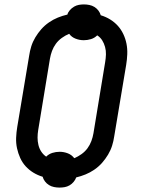

<svg xmlns="http://www.w3.org/2000/svg" viewBox="-20 -802 640 869"><path d="M249 47Q237 47 224.5 44.5Q212 42 201.5 35.5Q191 29 183.5 19Q176 9 173 -2Q150 -9 130.5 -21Q111 -33 96 -49.5Q81 -66 71.5 -87Q62 -108 57 -131Q52 -154 53 -178.5Q54 -203 58 -227L112 -550Q115 -571 121.5 -592Q128 -613 140 -633Q152 -653 167 -670Q182 -687 201.5 -700.5Q221 -714 242 -722.5Q263 -731 285 -736Q288 -747 296.5 -756.5Q305 -766 315.5 -772Q326 -778 337 -780Q348 -782 360 -782Q372 -782 384.5 -779.5Q397 -777 407.5 -770.5Q418 -764 425.5 -754Q433 -744 436 -733Q459 -726 478.5 -714Q498 -702 513 -685.5Q528 -669 538 -648Q548 -627 552.5 -604Q557 -581 556 -556.5Q555 -532 551 -508L497 -185Q494 -164 487.5 -143Q481 -122 469 -102Q457 -82 442 -65Q427 -48 407.5 -34.5Q388 -21 367 -12.5Q346 -4 325 1Q321 12 313 21.5Q305 31 294.5 37Q284 43 272.5 45Q261 47 249 47ZM316 -86Q333 -93 349 -104.5Q365 -116 376 -131Q387 -146 393.5 -163.5Q400 -181 403 -199L456 -521Q459 -539 459.5 -556Q460 -573 455.5 -589.5Q451 -606 442.5 -619.5Q434 -633 420 -642Q408 -630 392 -625Q376 -620 359 -620Q340 -620 322 -627Q304 -634 293 -649Q276 -642 260 -630.5Q244 -619 233 -604Q222 -589 215.5 -571.5Q209 -554 206 -536L153 -214Q150 -196 150 -179Q150 -162 154 -145.5Q158 -129 167 -115.5Q176 -102 189 -93Q201 -105 217 -110Q233 -115 250 -115Q269 -115 287 -108Q305 -101 316 -86Z"/></svg>

Font: Iosevka Aile Medium Oblique
Style: Regular
Weight: 500
Italic angle: -9°
Designer: Belleve Invis
Foundry: Belleve Invis
Version: Version 31.1.0; ttfautohint (v1.8.4)